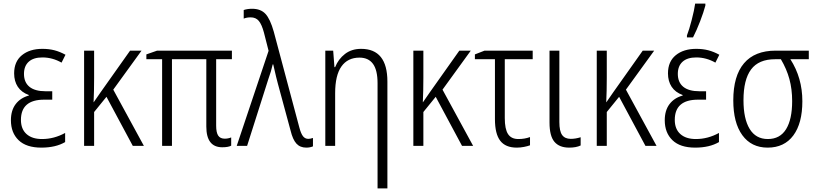

<svg xmlns="http://www.w3.org/2000/svg" viewBox="-20 -815 4560 1073"><path d="M272 -258H227Q97 -258 97 -145Q97 -94 128 -66Q159 -38 215 -38Q282 -38 344 -72V-21Q291 10 211 10Q127 10 84 -31.5Q41 -73 41 -143Q41 -198 67.5 -233Q94 -268 141 -281V-284Q100 -299 79.5 -330Q59 -361 59 -405Q59 -471 102.5 -506.5Q146 -542 217 -542Q254 -542 284.5 -534Q315 -526 346 -509L324 -465Q273 -494 217 -494Q167 -494 140.5 -470Q114 -446 114 -402Q114 -355 144.5 -330Q175 -305 235 -305H272Z M613 -314 784 0H722L575 -274L506 -189V0H450V-532H506V-380Q506 -306 503 -244H504L542 -299L707 -532H771Z M1272 -47V-1Q1256 8 1222 8Q1133 8 1133 -108V-484H941V0H886V-484H798V-511L858 -532H1276V-484H1188V-113Q1188 -74 1199.5 -57Q1211 -40 1236 -40Q1255 -40 1272 -47Z M1481 -531 1455 -633Q1443 -678 1426.5 -698Q1410 -718 1381 -718Q1359 -718 1342 -711V-759Q1363 -766 1389 -766Q1437 -766 1463.5 -737.5Q1490 -709 1510 -638L1653 -102Q1662 -68 1673.5 -53.5Q1685 -39 1703 -39Q1714 -39 1729 -44V3Q1712 10 1692 10Q1657 10 1636.5 -12.5Q1616 -35 1604 -85L1533 -347L1523 -386Q1512 -430 1507 -455H1504Q1496 -418 1479 -371L1361 0H1303Z M2145 -359V238H2090V-350Q2090 -423 2064.5 -458Q2039 -493 1989 -493Q1923 -493 1888 -443.5Q1853 -394 1853 -294V0H1798V-532H1842L1849 -440H1853Q1871 -485 1908 -513.5Q1945 -542 1998 -542Q2145 -542 2145 -359Z M2453 -314 2624 0H2562L2415 -274L2346 -189V0H2290V-532H2346V-380Q2346 -306 2343 -244H2344L2382 -299L2547 -532H2611Z M2957 -484H2801V-155Q2801 -94 2819 -66Q2837 -38 2877 -38Q2912 -38 2942 -49V-3Q2929 2 2908.5 6Q2888 10 2868 10Q2805 10 2775.5 -28.5Q2746 -67 2746 -149V-484H2634V-511L2688 -532H2957Z M3106 -133Q3106 -82 3121.5 -60.5Q3137 -39 3170 -39Q3196 -39 3225 -48V-2Q3200 10 3161 10Q3106 10 3078.5 -22.5Q3051 -55 3051 -130V-532H3106Z M3478 -314 3649 0H3587L3440 -274L3371 -189V0H3315V-532H3371V-380Q3371 -306 3368 -244H3369L3407 -299L3572 -532H3636Z M3926 -258H3881Q3751 -258 3751 -145Q3751 -94 3782 -66Q3813 -38 3869 -38Q3936 -38 3998 -72V-21Q3945 10 3865 10Q3781 10 3738 -31.5Q3695 -73 3695 -143Q3695 -198 3721.5 -233Q3748 -268 3795 -281V-284Q3754 -299 3733.5 -330Q3713 -361 3713 -405Q3713 -471 3756.5 -506.5Q3800 -542 3871 -542Q3908 -542 3938.5 -534Q3969 -526 4000 -509L3978 -465Q3927 -494 3871 -494Q3821 -494 3794.5 -470Q3768 -446 3768 -402Q3768 -355 3798.5 -330Q3829 -305 3889 -305H3926ZM3819 -617Q3831 -647 3845.5 -703Q3860 -759 3865 -795H3922V-784Q3912 -746 3892.5 -695.5Q3873 -645 3853 -606H3819Z M4270 10Q4179 10 4128.5 -59.5Q4078 -129 4078 -254Q4078 -391 4138 -461.5Q4198 -532 4315 -532H4500V-484H4397Q4464 -380 4464 -249Q4464 -126 4413.5 -58Q4363 10 4270 10ZM4271 -38Q4339 -38 4373 -93Q4407 -148 4407 -250Q4407 -317 4391.5 -373.5Q4376 -430 4344 -484H4312Q4220 -484 4177.5 -427Q4135 -370 4135 -255Q4135 -151 4169.5 -94.5Q4204 -38 4271 -38Z"/></svg>

Font: Noto Sans Display Light Narrow
Style: Regular
Weight: 300
Width: 4
Designer: Monotype Design team
Foundry: Monotype Imaging Inc.
Version: Version 1.000